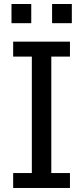

<svg xmlns="http://www.w3.org/2000/svg" viewBox="-20 -934 413 954"><path d="M135.3 -914.1H37.1V-818.8H135.3ZM336.9 -914.1H238.8V-818.8H336.9ZM327.6 -74.2H234.9V-652.8H327.6V-727.1H45.4V-652.8H138.2V-74.2H45.4V0H327.6Z"/></svg>

Font: SG Kara SemiBold
Style: Regular
Weight: 400
Designer: Damoon Khanjanzadeh
Version: Version 1.000